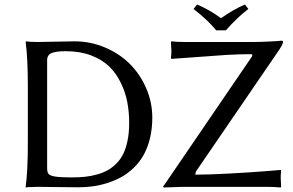

<svg xmlns="http://www.w3.org/2000/svg" viewBox="-20 -832 1306 855"><path d="M850.1 -54.2Q908.2 -54.2 1003.2 -59.3Q1098.1 -64.5 1164.1 -69.8L1230 -75.2L1231.9 -71.8Q1230 -56.2 1230 -39.1Q1230 -28.3 1231.9 0L1230 2.9Q1206.1 0 1159.2 0H795.9L709 2.9L706.1 -1Q712.4 -9.3 721.4 -22.5Q730.5 -35.6 731.9 -38.1L1101.1 -579.1Q1104.5 -585 1103.3 -587.9Q1102.1 -590.8 1098.1 -590.8Q1043.5 -590.8 988.3 -587.4Q933.1 -584 863 -578.4Q793 -572.8 743.2 -569.8L741.2 -573.2Q743.2 -588.9 743.2 -606Q743.2 -616.7 741.2 -645L743.2 -647.9Q767.6 -645 804.2 -645H1107.9Q1131.8 -645 1176.8 -647Q1221.7 -648.9 1233.9 -650.9Q1240.2 -650.9 1240.2 -645Q1240.2 -632.8 1210 -590.8L855 -71.8Q850.1 -64.9 850.1 -54.2ZM942.9 -696.8Q906.2 -742.2 841.8 -792L857.9 -812Q917 -786.1 963.9 -751Q1021.5 -791 1070.8 -812L1085.9 -792Q1035.6 -753.9 985.8 -696.8ZM147 -645Q178.7 -645 229.5 -646.5Q280.3 -647.9 312 -647.9Q382.8 -647.9 447 -620.8Q511.2 -593.8 557.4 -548.1Q603.5 -502.4 630.9 -439.5Q658.2 -376.5 658.2 -308.1Q658.2 -256.8 647.2 -213.6Q636.2 -170.4 617.9 -138.9Q599.6 -107.4 573.5 -82.8Q547.4 -58.1 518.6 -42.5Q489.7 -26.9 456.8 -16.6Q423.8 -6.3 392.8 -2.2Q361.8 2 330.1 2Q274.4 2 226.3 1Q178.2 0 147 0Q131.3 0 118.2 1Q105.5 1 100.6 2L95.2 2.9L94.2 0Q104 -67.9 104 -200.2V-444.8Q104 -573.7 94.2 -645L96.2 -647.9Q112.8 -645 147 -645ZM189.9 -82Q189.9 -64.5 196.8 -56.9Q203.6 -49.3 226.3 -45.7Q249 -42 298.8 -42Q331.1 -42 357.7 -44.7Q384.3 -47.4 411.1 -54.7Q438 -62 459 -73.7Q480 -85.4 498.5 -104Q517.1 -122.6 529.3 -147.7Q541.5 -172.9 548.3 -207.3Q555.2 -241.7 555.2 -284.2Q555.2 -333 546.9 -377Q538.6 -420.9 518.1 -463.1Q497.6 -505.4 466.3 -535.9Q435.1 -566.4 385.7 -585.2Q336.4 -604 273.9 -604Q253.4 -604 239.7 -602.5Q226.1 -601.1 213.9 -597.2Q201.7 -593.3 195.8 -585Q189.9 -576.7 189.9 -564Z"/></svg>

Font: Linux Biolinum
Style: Regular
Weight: 400
Designer: Philipp H. Poll
Foundry: Philipp H. Poll
Version: Version 0.6.4